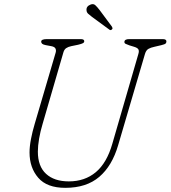

<svg xmlns="http://www.w3.org/2000/svg" viewBox="-20 -888 820 923"><path d="M520 -197 645 -628Q649.5 -642.5 645.5 -650.2Q641.5 -658 625 -663L602 -670Q591 -674 584.5 -677Q578 -680 578 -686Q578 -700 601 -700H762Q780 -700 780 -689Q780 -682.5 776.2 -678.8Q772.5 -675 756 -671L722 -663Q705 -659.5 693.8 -653.2Q682.5 -647 677 -629L548 -190Q519 -90.5 457.2 -37.8Q395.5 15 294 15Q205.5 15 163.8 -33.5Q122 -82 122 -155Q122 -184 129 -220.2Q136 -256.5 147 -293L247 -633Q251 -645 247 -654Q243 -663 227 -666L200 -671Q187.5 -673.5 182.8 -677.5Q178 -681.5 178 -688Q178 -700 206 -700H368Q385 -700 385 -690Q385 -684 378.8 -680.5Q372.5 -677 356 -673L322 -666Q308 -663 298.5 -656.8Q289 -650.5 285 -637L185 -293Q174 -256.5 168 -221.8Q162 -187 162 -159Q162 -88.5 201.5 -52.2Q241 -16 311 -16Q387.5 -16 440.5 -60.2Q493.5 -104.5 520 -197ZM459 -839.5 518 -760Q520 -757 520.8 -753.2Q521.5 -749.5 518 -746.5Q512 -741 506.5 -745L422 -807Q412 -814.5 404.2 -821.5Q396.5 -828.5 396 -838Q393.5 -858 416.5 -866.5Q429.5 -871 438.2 -863Q447 -855 459 -839.5Z"/></svg>

Font: Fraunces 9pt SuperSoft Thin
Style: Italic
Weight: 100
Italic angle: -16°
Version: Version 1.000;[0bf87f6ff]